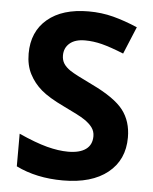

<svg xmlns="http://www.w3.org/2000/svg" viewBox="-50 -715 613 767"><g transform="rotate(5 256.0 -331.0)"><path d="M474.6 -184.1Q474.6 -94.2 410.2 -42.5Q345.7 9.3 230.5 9.3Q124 9.3 42.5 -30.8V-161.6Q109.9 -131.3 156.2 -119.1Q202.6 -106.9 241.2 -106.9Q287.6 -106.9 312.3 -124.8Q336.9 -142.6 336.9 -177.2Q336.9 -196.8 325.9 -211.9Q314.9 -227.1 293.9 -241.2Q272.9 -255.4 208 -286.1Q147.5 -314.9 116.9 -341.1Q86.4 -367.2 68.4 -402.1Q50.3 -437 50.3 -483.9Q50.3 -571.8 109.9 -622.1Q169.4 -672.4 274.9 -672.4Q326.7 -672.4 373.5 -660.2Q420.4 -647.9 471.7 -626L426.3 -516.6Q373 -538.1 338.4 -546.9Q303.7 -555.7 270.5 -555.7Q230.5 -555.7 209 -537.1Q187.5 -518.6 187.5 -488.3Q187.5 -469.7 196.3 -455.8Q205.1 -441.9 223.9 -429.2Q242.7 -416.5 313 -382.8Q405.8 -338.4 440.2 -293.7Q474.6 -249 474.6 -184.1Z"/></g></svg>

Font: Bpm'online Open Sans
Style: Bold
Weight: 700
Foundry: Ascender Corporation
Version: Version 1.10